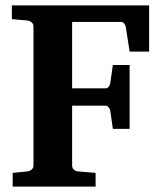

<svg xmlns="http://www.w3.org/2000/svg" viewBox="-20 -691 599 711"><path d="M460 -500 445.8 -590.8Q444.3 -598.6 439.7 -604.2Q435.1 -609.9 428.2 -609.9H247.1V-363.8H371.1Q377.9 -363.8 382.6 -370.1Q387.2 -376.5 388.2 -381.8L397.9 -450.2H460V-213.9H397.9L388.2 -282.2Q387.2 -287.6 382.1 -293.7Q377 -299.8 371.1 -299.8H247.1V-78.1Q247.1 -68.4 253.4 -62.7Q259.8 -57.1 269 -56.2L334 -50.8V0H26.9V-50.8L81.1 -56.2Q89.8 -57.1 96.9 -62.7Q104 -68.4 104 -78.1V-592.8Q104 -602.5 96.9 -608.4Q89.8 -614.3 81.1 -615.2L23.9 -620.1V-670.9H532.2V-500Z"/></svg>

Font: Charis SIL Am
Style: Bold
Weight: 700
Foundry: SIL International
Version: Version 5.000